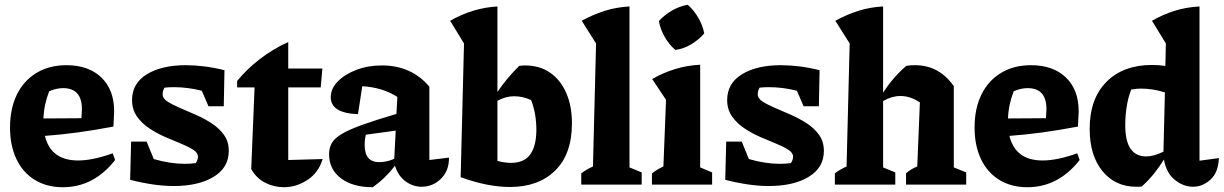

<svg xmlns="http://www.w3.org/2000/svg" viewBox="-20 -773 5124 804"><path d="M243 11Q176 11 126 -19.5Q76 -50 49 -106.5Q22 -163 22 -239Q22 -318 50.5 -376.5Q79 -435 132.5 -467.5Q186 -500 258 -500Q351 -500 404.5 -448.5Q458 -397 458 -307L455 -243Q370 -227 302.5 -218Q235 -209 168 -204Q193 -101 307 -101Q368 -101 452 -131L462 -103Q373 11 243 11ZM186 -391Q164 -335 162 -277L321 -278L323 -316Q323 -404 244 -404Q217 -404 186 -391Z M525 -20 529 -180H594L624 -107Q658 -97 690.5 -92Q723 -87 754 -87Q777 -87 800 -90Q809 -104 809 -117Q809 -133 789 -146Q769 -159 738 -171.5Q707 -184 671.5 -199.5Q636 -215 604.5 -236Q573 -257 553 -286Q533 -315 533 -354Q533 -424 595 -462Q657 -500 758 -500Q795 -500 835.5 -495Q876 -490 920 -479L917 -328H853L825 -393Q766 -408 708 -408Q688 -408 669 -406Q661 -393 661 -378Q661 -361 681 -348Q701 -335 732.5 -321.5Q764 -308 799.5 -292.5Q835 -277 866.5 -256.5Q898 -236 918 -208Q938 -180 938 -141Q938 -71 874.5 -32.5Q811 6 707 6Q667 6 621.5 -0.5Q576 -7 525 -20Z M1187 -597V-486H1330L1323 -407H1187V-103L1331 -107Q1314 -50 1267.5 -19.5Q1221 11 1169 11Q1128 11 1091 -7.5Q1054 -26 1032 -65L1046 -407H973V-434Q1014 -484 1068.5 -526Q1123 -568 1187 -597Z M1541 11Q1457 11 1407.5 -26.5Q1358 -64 1358 -127Q1358 -154 1369.5 -174Q1381 -194 1411 -212Q1441 -230 1496.5 -250Q1552 -270 1640 -296L1644 -367Q1582 -407 1497 -412L1479 -295Q1365 -299 1365 -366Q1365 -402 1394.5 -432Q1424 -462 1472.5 -480.5Q1521 -499 1579 -499Q1703 -499 1778 -410V-103L1860 -113Q1861 -59 1827 -25Q1793 9 1745 9Q1710 9 1679 -13Q1648 -35 1634 -79Q1614 -53 1591.5 -31Q1569 -9 1541 11ZM1507 -166Q1507 -94 1568 -94Q1599 -94 1631 -108L1637 -226L1512 -209Q1507 -188 1507 -166Z M1909 -31 1923 -591 1865 -686Q1959 -740 2063 -746V-388Q2084 -419 2106.5 -445.5Q2129 -472 2154 -497Q2167 -499 2179 -499Q2239 -499 2283 -469Q2327 -439 2351 -384Q2375 -329 2375 -257Q2375 -128 2305 -59Q2235 10 2115 10Q2070 10 2018.5 0Q1967 -10 1909 -31ZM2133 -370Q2098 -370 2063 -351V-99Q2096 -91 2119 -91Q2175 -91 2200.5 -126.5Q2226 -162 2226 -230Q2226 -263 2220.5 -294.5Q2215 -326 2204 -354Q2169 -370 2133 -370Z M2414 0V-47Q2424 -55 2436 -62Q2448 -69 2463 -76L2476 -591L2416 -686Q2461 -711 2510.5 -727Q2560 -743 2616 -746V-72L2667 -51V0Z M2710 0V-47Q2732 -64 2758 -76L2769 -355L2711 -442Q2756 -468 2806 -483.5Q2856 -499 2912 -502V-72L2962 -51V0ZM2860 -753Q2886 -730 2904.5 -698Q2923 -666 2929 -633Q2907 -607 2874.5 -587.5Q2842 -568 2808 -564Q2783 -585 2764 -617.5Q2745 -650 2739 -685Q2762 -710 2793.5 -728.5Q2825 -747 2860 -753Z M3017 -20 3021 -180H3086L3116 -107Q3150 -97 3182.5 -92Q3215 -87 3246 -87Q3269 -87 3292 -90Q3301 -104 3301 -117Q3301 -133 3281 -146Q3261 -159 3230 -171.5Q3199 -184 3163.5 -199.5Q3128 -215 3096.5 -236Q3065 -257 3045 -286Q3025 -315 3025 -354Q3025 -424 3087 -462Q3149 -500 3250 -500Q3287 -500 3327.5 -495Q3368 -490 3412 -479L3409 -328H3345L3317 -393Q3258 -408 3200 -408Q3180 -408 3161 -406Q3153 -393 3153 -378Q3153 -361 3173 -348Q3193 -335 3224.5 -321.5Q3256 -308 3291.5 -292.5Q3327 -277 3358.5 -256.5Q3390 -236 3410 -208Q3430 -180 3430 -141Q3430 -71 3366.5 -32.5Q3303 6 3199 6Q3159 6 3113.5 -0.5Q3068 -7 3017 -20Z M3476 0V-47Q3486 -55 3498 -62Q3510 -69 3525 -76L3538 -591L3478 -686Q3523 -711 3572.5 -727Q3622 -743 3678 -746V-385Q3720 -450 3775 -497Q3785 -499 3794 -499.5Q3803 -500 3812 -500Q3913 -500 3974 -412V-72L4026 -51V0H3774V-47Q3792 -64 3821 -76L3832 -344Q3793 -371 3750 -371Q3715 -371 3678 -350V-72L3729 -51V0Z M4282 11Q4215 11 4165 -19.5Q4115 -50 4088 -106.5Q4061 -163 4061 -239Q4061 -318 4089.5 -376.5Q4118 -435 4171.5 -467.5Q4225 -500 4297 -500Q4390 -500 4443.5 -448.5Q4497 -397 4497 -307L4494 -243Q4409 -227 4341.5 -218Q4274 -209 4207 -204Q4232 -101 4346 -101Q4407 -101 4491 -131L4501 -103Q4412 11 4282 11ZM4225 -391Q4203 -335 4201 -277L4360 -278L4362 -316Q4362 -404 4283 -404Q4256 -404 4225 -391Z M4915 -751 4914 -752H4915ZM4738 9Q4650 9 4596.5 -56.5Q4543 -122 4543 -233Q4543 -360 4613.5 -430.5Q4684 -501 4804 -501Q4831 -501 4860 -497L4862 -591L4804 -686Q4849 -712 4898 -727.5Q4947 -743 5003 -746V-100L5084 -111Q5082 -51 5049 -21Q5016 9 4976 9Q4936 9 4900 -19.5Q4864 -48 4854 -105Q4835 -74 4811.5 -45Q4788 -16 4761 8Q4755 9 4749.5 9Q4744 9 4738 9ZM4692 -248Q4692 -118 4780 -118Q4812 -118 4852 -138L4858 -386Q4808 -402 4758 -402Q4737 -402 4717 -398Q4704 -365 4698 -326.5Q4692 -288 4692 -248Z"/></svg>

Font: Piazzolla
Style: Bold
Weight: 700
Designer: Juan Pablo del Peral
Foundry: Huerta Tipografica
Version: Version 1.330